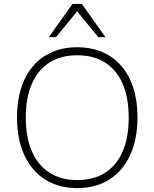

<svg xmlns="http://www.w3.org/2000/svg" viewBox="-20 -955 791 983"><path d="M375 8Q304 8 247 -17Q190 -42 150 -89Q110 -136 88.5 -202.5Q67 -269 67 -353Q67 -437 88 -503.5Q109 -570 149 -616.5Q189 -663 246 -688Q303 -713 375 -713Q447 -713 504 -688.5Q561 -664 601.5 -617Q642 -570 663 -503.5Q684 -437 684 -354Q684 -270 662.5 -203Q641 -136 601 -89Q561 -42 504 -17Q447 8 375 8ZM375 -33Q459 -33 518 -70.5Q577 -108 608 -179.5Q639 -251 639 -353Q639 -455 608 -526Q577 -597 518.5 -634.5Q460 -672 375 -672Q292 -672 233 -634.5Q174 -597 143 -525.5Q112 -454 112 -353Q112 -252 143 -180.5Q174 -109 233 -71Q292 -33 375 -33ZM230 -765 351 -935H399L520 -765H483L375 -897L267 -765Z"/></svg>

Font: Nunito Sans 12pt ExtraLight
Style: Regular
Weight: 200
Designer: Vernon Adams
Foundry: Vernon Adams
Version: Version 3.101;gftools[0.9.27]